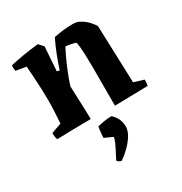

<svg xmlns="http://www.w3.org/2000/svg" viewBox="-173 -599 942 995"><g transform="rotate(-30 298.5 -101.5)"><path d="M35 5Q29 -13 29 -35L90 -57Q92 -87 94 -123.5Q96 -160 96 -195Q96 -225 94.5 -262.5Q93 -300 90.5 -336.5Q88 -373 86 -400L25 -410Q21 -425 23 -444Q107 -463 194 -472L219 -445L209 -301L224 -297Q238 -339 253 -378Q268 -417 289 -460Q322 -466 348 -469Q374 -472 406 -472Q427 -472 448 -460Q469 -448 485.5 -430.5Q502 -413 511 -397Q514 -311 517 -225.5Q520 -140 523 -54L582 -36Q583 -17 579 0Q540 1 486 2Q432 3 381 4V-226Q381 -260 379.5 -304Q378 -348 372 -378Q349 -386 313 -391Q303 -374 288.5 -343Q274 -312 258.5 -274Q243 -236 231 -198L236 -66L237 -32Q237 -24 237.5 -16Q238 -8 238 1Q186 1 131 2.5Q76 4 35 5ZM269 269Q263 269 254 263.5Q245 258 245 255Q245 252 252 238.5Q259 225 268.5 207Q278 189 286 171Q294 153 295 141L246 119Q246 114 247 100Q248 86 250 72Q252 58 253 54Q265 51 288.5 46.5Q312 42 338 42Q358 60 367 81Q376 102 376 124Q376 150 359.5 177Q343 204 318 228.5Q293 253 269 269Z"/></g></svg>

Font: Labrada
Style: Bold
Weight: 700
Designer: Mercedes Jáuregui
Foundry: Omnibus-Type Team
Version: Version 1.000; ttfautohint (v1.8.4.7-5d5b)